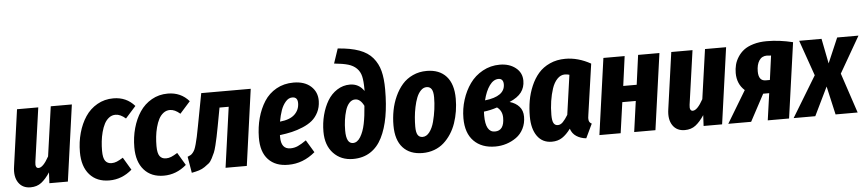

<svg xmlns="http://www.w3.org/2000/svg" viewBox="-44 -1036 6025 1332"><g transform="rotate(-5 2968.5 -370.0)"><path d="M124 17.1Q67.9 17.1 39.6 -24.9Q11.2 -66.9 22 -137.2L77.1 -530.8H225.1L171.9 -154.8Q166 -111.8 190.9 -111.8Q222.2 -111.8 263.2 -186L312 -530.8H459L384.8 0H255.9L259.8 -75.2Q230.5 -30.8 199.5 -6.8Q168.5 17.1 124 17.1Z M749 -547.9Q839.8 -547.9 897 -481.9L824.7 -400.9Q788.1 -433.1 753.9 -433.1Q729 -433.1 709 -418Q689 -402.8 676.3 -378.4Q663.6 -354 655 -321.5Q646.5 -289.1 643.1 -256.8Q639.6 -224.6 639.6 -191.9Q639.6 -141.6 654.8 -121.3Q669.9 -101.1 698.7 -101.1Q717.3 -101.1 735.1 -108.4Q752.9 -115.7 778.8 -131.8L831.1 -43.9Q760.7 17.1 672.9 17.1Q585.4 17.1 535.6 -39.3Q485.8 -95.7 485.8 -195.8Q485.8 -266.1 503.4 -329.3Q521 -392.6 553.5 -441.4Q585.9 -490.2 636.5 -519Q687 -547.9 749 -547.9Z M1127.9 -547.9Q1218.8 -547.9 1275.9 -481.9L1203.6 -400.9Q1167 -433.1 1132.8 -433.1Q1107.9 -433.1 1087.9 -418Q1067.9 -402.8 1055.2 -378.4Q1042.5 -354 1033.9 -321.5Q1025.4 -289.1 1022 -256.8Q1018.6 -224.6 1018.6 -191.9Q1018.6 -141.6 1033.7 -121.3Q1048.8 -101.1 1077.6 -101.1Q1096.2 -101.1 1114 -108.4Q1131.8 -115.7 1157.7 -131.8L1210 -43.9Q1139.6 17.1 1051.8 17.1Q964.4 17.1 914.6 -39.3Q864.7 -95.7 864.7 -195.8Q864.7 -266.1 882.3 -329.3Q899.9 -392.6 932.4 -441.4Q964.8 -490.2 1015.4 -519Q1065.9 -547.9 1127.9 -547.9Z M1704.6 -530.8 1630.9 0H1482.9L1541.5 -419.9H1477.5L1453.6 -291Q1444.3 -243.2 1439.7 -220Q1435.1 -196.8 1426.5 -162.1Q1418 -127.4 1411.1 -111.8Q1404.3 -96.2 1392.8 -73.5Q1381.3 -50.8 1368.9 -40.5Q1356.4 -30.3 1338.1 -17.6Q1319.8 -4.9 1297.6 2Q1275.4 8.8 1246.6 14.2L1227.5 -99.1Q1241.2 -104.5 1249.3 -109.1Q1257.3 -113.8 1265.6 -124.3Q1273.9 -134.8 1278.8 -146Q1283.7 -157.2 1290.5 -181.4Q1297.4 -205.6 1302.7 -231.4Q1308.1 -257.3 1316.9 -303.2L1359.9 -530.8Z M2003.4 -547.9Q2080.6 -547.9 2124.8 -507.6Q2168.9 -467.3 2167.5 -404.8Q2166.5 -361.8 2149.2 -327.4Q2131.8 -293 2105.2 -271Q2078.6 -249 2039.6 -232.7Q2000.5 -216.3 1962.6 -207.5Q1924.8 -198.7 1878.4 -192.9V-179.2Q1878.4 -95.2 1943.4 -95.2Q1970.7 -95.2 1995.4 -106.2Q2020 -117.2 2054.2 -141.1L2106.4 -54.2Q2022 17.1 1920.4 17.1Q1830.6 18.1 1780.3 -35.2Q1730 -88.4 1731.4 -189.9Q1732.4 -261.7 1749.5 -324.7Q1766.6 -387.7 1798.8 -438.2Q1831.1 -488.8 1883.8 -518.3Q1936.5 -547.9 2003.4 -547.9ZM1887.2 -286.1Q1957 -293 1990.2 -325Q2023.4 -356.9 2023.4 -403.8Q2023.4 -445.8 1986.3 -445.8Q1960.4 -445.8 1939.7 -421.9Q1918.9 -397.9 1907 -364Q1895 -330.1 1887.2 -286.1Z M2370.1 16.1Q2286.6 16.1 2233.9 -39.3Q2181.2 -94.7 2181.2 -189.9Q2181.2 -250 2195.6 -305.4Q2210 -360.8 2236.1 -404.3Q2262.2 -447.8 2303 -473.9Q2343.8 -500 2392.1 -500Q2454.6 -500 2490.2 -446.8V-460Q2490.2 -515.6 2482.4 -549.1Q2474.6 -582.5 2451.7 -605.2Q2428.7 -627.9 2392.8 -638.4Q2356.9 -648.9 2295.9 -654.8L2330.1 -756.8Q2419.4 -750.5 2479 -728.8Q2538.6 -707 2572.3 -666.7Q2606 -626.5 2619.6 -574Q2633.3 -521.5 2633.3 -445.8Q2633.3 -339.4 2618.4 -256.1Q2603.5 -172.9 2572.5 -111.1Q2541.5 -49.3 2490.5 -16.6Q2439.5 16.1 2370.1 16.1ZM2378.9 -94.2Q2409.2 -94.2 2431.2 -130.1Q2453.1 -166 2464.1 -219.7Q2475.1 -273.4 2480 -344.2Q2455.6 -394 2419.9 -394Q2396.5 -394 2378.9 -375Q2361.3 -356 2351.6 -324.5Q2341.8 -293 2336.9 -257.8Q2332 -222.7 2332 -185.1Q2332 -94.2 2378.9 -94.2Z M2854 17.1Q2766.1 17.1 2717.5 -36.1Q2668.9 -89.4 2668.9 -190.9Q2668.9 -244.6 2678.7 -295.4Q2688.5 -346.2 2709.5 -392.3Q2730.5 -438.5 2760.5 -472.9Q2790.5 -507.3 2834.5 -527.6Q2878.4 -547.9 2931.2 -547.9Q3019 -547.9 3067.4 -494.4Q3115.7 -440.9 3115.7 -338.9Q3115.7 -294.9 3108.9 -252.2Q3102.1 -209.5 3088.4 -169.4Q3074.7 -129.4 3052.7 -95.7Q3030.8 -62 3002.4 -36.6Q2974.1 -11.2 2936 2.9Q2897.9 17.1 2854 17.1ZM2863.8 -94.2Q2891.1 -94.2 2912.1 -121.8Q2933.1 -149.4 2944.3 -192.1Q2955.6 -234.9 2961.2 -278.1Q2966.8 -321.3 2966.8 -360.8Q2966.8 -400.4 2955.3 -418.2Q2943.8 -436 2920.9 -436Q2898.4 -436 2880.4 -417.5Q2862.3 -398.9 2851.1 -370.4Q2839.8 -341.8 2832.3 -305.4Q2824.7 -269 2821.8 -235.1Q2818.8 -201.2 2818.8 -169.9Q2818.8 -129.9 2829.8 -112.1Q2840.8 -94.2 2863.8 -94.2Z M3439.9 -546.9Q3505.9 -546.9 3549.8 -512.5Q3593.8 -478 3593.8 -421.9Q3593.8 -375.5 3568.4 -341.6Q3543 -307.6 3485.8 -283.2Q3527.8 -271 3552.2 -243.4Q3576.7 -215.8 3576.7 -172.9Q3576.7 -127 3557.9 -89.8Q3539.1 -52.7 3507.6 -30.3Q3476.1 -7.8 3438.5 4.2Q3400.9 16.1 3360.8 16.1Q3266.1 16.1 3211.4 -39.3Q3156.7 -94.7 3156.7 -198.2Q3156.7 -264.2 3176.3 -326.2Q3195.8 -388.2 3231 -437.5Q3266.1 -486.8 3320.6 -516.8Q3375 -546.9 3439.9 -546.9ZM3422.9 -449.2Q3387.7 -449.2 3360.1 -411.1Q3332.5 -373 3316.9 -309.1Q3456.5 -324.7 3456.5 -409.2Q3456.5 -428.2 3447.8 -438.7Q3439 -449.2 3422.9 -449.2ZM3395.5 -252.9Q3349.1 -237.3 3302.7 -231.9Q3302.7 -230 3302.2 -221.2Q3301.8 -212.4 3301.8 -204.1Q3301.8 -87.9 3366.7 -87.9Q3431.6 -87.9 3431.6 -178.2Q3431.6 -226.6 3395.5 -252.9Z M3896.5 -547.9Q3985.4 -547.9 4072.8 -499L4022.5 -148.9Q4017.6 -124 4020.8 -107.9Q4023.9 -91.8 4040.5 -84L3993.7 14.2Q3954.1 10.3 3925.3 -8.8Q3896.5 -27.8 3885.7 -62Q3856.9 -22.9 3826.4 -2.9Q3795.9 17.1 3754.4 17.1Q3689 17.1 3652.8 -33.4Q3616.7 -84 3616.7 -170.9Q3616.7 -227.5 3625.7 -279.8Q3634.8 -332 3656 -381.6Q3677.2 -431.2 3708.7 -467.5Q3740.2 -503.9 3788.6 -525.9Q3836.9 -547.9 3896.5 -547.9ZM3883.8 -439.9Q3854.5 -439.9 3831.1 -415.5Q3807.6 -391.1 3794.2 -350.8Q3780.8 -310.5 3773.7 -263.9Q3766.6 -217.3 3766.6 -168Q3766.6 -127.9 3776.1 -111.1Q3785.6 -94.2 3805.7 -94.2Q3824.2 -94.2 3840.8 -111.1Q3857.4 -127.9 3876.5 -159.2L3915.5 -435.1Q3899.4 -439.9 3883.8 -439.9Z M4328.6 0 4358.4 -213.9H4264.6L4234.4 0H4086.4L4160.6 -530.8H4308.6L4280.8 -325.2H4374.5L4402.3 -530.8H4550.8L4476.6 0Z M4680.2 17.1Q4624 17.1 4595.7 -24.9Q4567.4 -66.9 4578.1 -137.2L4633.3 -530.8H4781.2L4728 -154.8Q4722.2 -111.8 4747.1 -111.8Q4778.3 -111.8 4819.3 -186L4868.2 -530.8H5015.1L4940.9 0H4812L4815.9 -75.2Q4786.6 -30.8 4755.6 -6.8Q4724.6 17.1 4680.2 17.1Z M5299.8 -547.9Q5388.2 -547.9 5481 -524.9L5407.2 0H5258.8L5285.2 -187H5243.2L5143.1 0H4983.9L5118.2 -223.1Q5065.9 -270 5065.9 -346.2Q5065.9 -375.5 5072.8 -402.8Q5079.6 -430.2 5096.7 -457Q5113.8 -483.9 5139.4 -503.7Q5165 -523.4 5206.3 -535.6Q5247.6 -547.9 5299.8 -547.9ZM5292 -448.2Q5256.3 -448.2 5237.8 -419.7Q5219.2 -391.1 5219.2 -344.2Q5219.2 -277.8 5269 -277.8H5297.9L5320.8 -445.8Q5301.3 -448.2 5292 -448.2Z M5937 -530.8 5792 -278.8 5884.8 0H5731L5686 -198.2L5589.8 0H5439L5610.8 -283.2L5523.9 -530.8H5679.7L5713.9 -356.9L5788.6 -530.8Z"/></g></svg>

Font: Fira Sans Compressed
Style: Bold Italic
Weight: 700
Width: 3
Italic angle: -8°
Designer: Carrois Corporate & Edenspiekermann AG
Foundry: Carrois Corporate GbR & Edenspiekermann AG
Version: Version 4.203;PS 004.203;hotconv 1.0.88;makeotf.lib2.5.64775